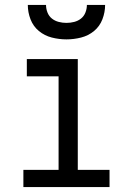

<svg xmlns="http://www.w3.org/2000/svg" viewBox="-20 -760 540 780"><path d="M75 0V-70H218V-450H89V-520H296V-70H425V0ZM250 -600Q220 -600 190.5 -607.5Q161 -615 138 -634Q115 -653 104 -681.5Q93 -710 93 -740H167Q167 -724 173 -709Q179 -694 191 -684.5Q203 -675 218.5 -671Q234 -667 250 -667Q266 -667 281.5 -671Q297 -675 309 -684.5Q321 -694 327 -709Q333 -724 333 -740H407Q407 -710 396 -681.5Q385 -653 362 -634Q339 -615 309.5 -607.5Q280 -600 250 -600Z"/></svg>

Font: Iosevka Term
Style: Regular
Weight: 400
Monospace: yes
Designer: Belleve Invis
Foundry: Belleve Invis
Version: Version 30.0.1